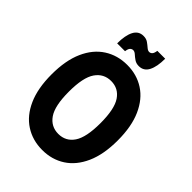

<svg xmlns="http://www.w3.org/2000/svg" viewBox="-256 -1010 1139 1139"><g transform="rotate(45 313.5 -440.0)"><path d="M36 -345Q36 -462 71.5 -541.5Q107 -621 170 -661.5Q233 -702 314 -702Q395 -702 457.5 -661.5Q520 -621 555.5 -541.5Q591 -462 591 -345Q591 -228 555.5 -148.5Q520 -69 457.5 -28.5Q395 12 314 12Q233 12 170 -28.5Q107 -69 71.5 -148.5Q36 -228 36 -345ZM181 -345Q181 -226 216.5 -174.5Q252 -123 314 -123Q376 -123 411 -174.5Q446 -226 446 -345Q446 -464 411 -515.5Q376 -567 314 -567Q252 -567 216.5 -515.5Q181 -464 181 -345ZM181 -750Q181 -817 200.5 -854.5Q220 -892 261 -892Q284 -892 299.5 -881Q315 -870 327.5 -859Q340 -848 351 -848Q362 -848 370 -856.5Q378 -865 381 -887H447Q447 -820 427.5 -782.5Q408 -745 367 -745Q345 -745 329 -756Q313 -767 301 -778Q289 -789 277 -789Q267 -789 258.5 -781Q250 -773 247 -750Z"/></g></svg>

Font: Radio Canada Condensed
Style: Bold
Weight: 700
Width: 3
Designer: Charles Daoud, Etienne Aubert Bonn, Alexandre Saumier Demers, Jacques Le Bailly
Foundry: Radio-Canada
Version: Version 2.104; ttfautohint (v1.8.4.7-5d5b);gftools[0.9.28.de